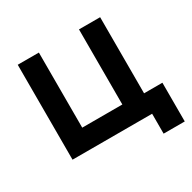

<svg xmlns="http://www.w3.org/2000/svg" viewBox="-147 -687 946 946"><g transform="rotate(-30 326.0 -213.5)"><path d="M522 113.3V0H69.2V-540H189.5V-112.8H417.7V-540H538V-107H642.3V113.3Z"/></g></svg>

Font: Manrope
Style: Regular
Weight: 400
Designer: Mikhail Sharanda
Foundry: Mikhail Sharanda
Version: Version 4.503